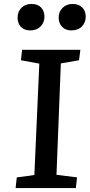

<svg xmlns="http://www.w3.org/2000/svg" viewBox="-20 -952 454 972"><path d="M179 -630 86 -647 92 -700H387L380 -647L288 -631L266 -67L370 -54L364 0H59L65 -54L154 -66ZM277 -863Q277 -893 297 -912.5Q317 -932 348 -932Q379 -932 396.5 -914Q414 -896 414 -868Q414 -838 394.5 -818Q375 -798 341 -798Q312 -798 294.5 -816Q277 -834 277 -863ZM69 -862Q69 -893 88.5 -912.5Q108 -932 139 -932Q171 -932 188 -914Q205 -896 205 -867Q205 -838 185.5 -818Q166 -798 133 -798Q103 -798 86 -816Q69 -834 69 -862Z"/></svg>

Font: Literata 7pt Medium
Style: Italic
Weight: 500
Italic angle: -2°
Designer: Latin by Veronika Burian and Jose Scaglione. Greek by Irene Vlachou. Cyrillic by Vera Evstafieva
Foundry: TypeTogether
Version: Version 3.002